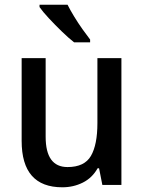

<svg xmlns="http://www.w3.org/2000/svg" viewBox="-20 -852 611 816"><path d="M496 -605V-66H415L401 -137H395Q372 -96 332 -76Q292 -56 245 -56Q72 -56 72 -253V-605H174V-271Q174 -142 267 -142Q339 -142 366.5 -189.5Q394 -237 394 -329V-605ZM267 -832Q278 -810 295 -782Q312 -754 330.5 -728Q349 -702 363 -684V-672H295Q273 -689 243.5 -717.5Q214 -746 187.5 -774.5Q161 -803 148 -822V-832Z"/></svg>

Font: Noto Sans Malayalam UI SemiCondensed Medium
Style: Regular
Weight: 500
Width: 4
Designer: Jelle Bosma - Monotype Design Team
Foundry: Monotype Imaging Inc.
Version: Version 2.104; ttfautohint (v1.8.4.7-5d5b)